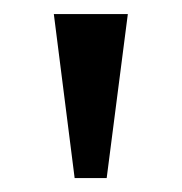

<svg xmlns="http://www.w3.org/2000/svg" viewBox="-20 -734 260 275"><path d="M57.1 -713.9H163.1L132.8 -479H86.9Z"/></svg>

Font: Gandom FD
Style: FD
Weight: 400
Foundry: DejaVu fonts team - Redesigned by Saber Rastikerdar - Based on Samim Font
Version: Version 0.6